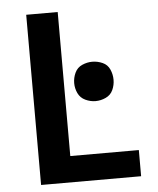

<svg xmlns="http://www.w3.org/2000/svg" viewBox="-53 -780 681 826"><g transform="rotate(-5 288.0 -367.5)"><path d="M91 0H523V-113H227V-735H91ZM356 -339Q379 -339 400.5 -349Q422 -359 431.5 -380Q441 -401 441 -424Q441 -447 431.5 -468.5Q422 -490 400.5 -499.5Q379 -509 356 -509Q334 -509 312.5 -499.5Q291 -490 281 -468.5Q271 -447 271 -424Q271 -401 281 -380Q291 -359 312.5 -349Q334 -339 356 -339Z"/></g></svg>

Font: Iosevka Sparkle Extrabold
Style: Regular
Weight: 800
Designer: Belleve Invis
Foundry: Belleve Invis
Version: Version 4.5.0; ttfautohint (v1.8.3)